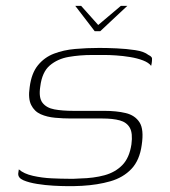

<svg xmlns="http://www.w3.org/2000/svg" viewBox="-20 -627 578 653"><path d="M236 -607H256L314 -542L391 -607H413L321 -521H302ZM44 -51Q61 -36 92 -29Q123 -22 156 -20.5Q189 -19 213 -19Q222 -19 232 -19Q242 -19 252 -20Q299 -21 335.5 -31Q372 -41 396 -65.5Q420 -90 427 -136Q432 -174 421.5 -192.5Q411 -211 387.5 -217.5Q364 -224 328 -224Q312 -224 294.5 -224Q277 -224 259 -224Q241 -224 221 -224Q195 -224 167.5 -226.5Q140 -229 118.5 -238.5Q97 -248 86 -270Q75 -292 81 -331Q87 -378 109 -405Q131 -432 163.5 -444.5Q196 -457 235.5 -460.5Q275 -464 318 -464Q344 -464 377 -462.5Q410 -461 440 -456.5Q470 -452 485 -440Q492 -437 495 -433Q498 -429 497 -423Q497 -420 496.5 -416.5Q496 -413 495.5 -409.5Q495 -406 494 -403Q486 -414 466.5 -421.5Q447 -429 422.5 -433Q398 -437 375 -438.5Q352 -440 337 -440H293Q252 -440 214 -433.5Q176 -427 149.5 -404.5Q123 -382 117 -333Q111 -295 124.5 -277.5Q138 -260 165 -255Q192 -250 229 -250Q257 -250 283.5 -250Q310 -250 334 -250Q376 -250 407.5 -242.5Q439 -235 454.5 -211Q470 -187 462 -134Q455 -82 427 -52.5Q399 -23 355.5 -10.5Q312 2 259 5Q245 6 232 6Q219 6 205 6Q189 6 161.5 4.5Q134 3 106 -1.5Q78 -6 59.5 -14Q41 -22 42 -37Z"/></svg>

Font: Genos Thin ExtraLight
Style: Italic
Weight: 250
Italic angle: -8°
Version: Version 1.010